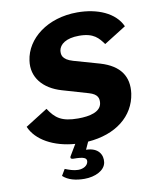

<svg xmlns="http://www.w3.org/2000/svg" viewBox="-100 -810 904 1103"><g transform="rotate(-10 352.0 -258.5)"><path d="M507 -420 356 -463C290 -482 292 -513 294 -534C300 -569 337 -599 414 -599C500 -599 526 -564 554 -526L683 -607C646 -690 544 -733 427 -733C252 -733 126 -633 109 -508C95 -412 156 -339 262 -308L413 -264C465 -249 469 -223 466 -197C459 -147 396 -132 327 -132C230 -132 195 -160 157 -218L27 -136C61 -55 161 0 285 9L245 76C241 86 247 91 260 91C321 91 338 100 335 121C332 143 308 159 276 159C250 159 223 149 200 140L178 177C208 205 253 216 303 216C365 216 423 189 430 142C436 101 414 54 340 53L360 9C523 -3 633 -90 652 -220C665 -317 621 -386 507 -420Z"/></g></svg>

Font: United Sans ExtraBold
Style: Italic
Weight: 800
Italic angle: -8°
Designer: Pablo Impallari, Rodrigo Fuenzalida (Modified by Dan O. Williams)
Version: Version 1.000;PS 001.000;hotconv 1.0.88;makeotf.lib2.5.64775